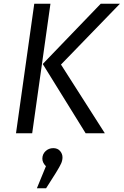

<svg xmlns="http://www.w3.org/2000/svg" viewBox="-20 -708 657 1020"><path d="M162 -688H248L151 0H65ZM207 -368 515 -688H617L304 -365L537 0H435ZM312 128Q312 144 305 160Q298 176 277 210L225 292H176L224 175Q205 156 205 135Q205 111 222 95Q239 79 263 79Q286 79 299 94Q312 109 312 128Z"/></svg>

Font: Fira Sans Book
Style: Italic
Weight: 350
Italic angle: -8°
Designer: bBox Type GmbH & Carrois Corporate GbR & Edenspiekermann AG
Foundry: bBox Type GmbH & Carrois Corporate GbR & Edenspiekermann AG
Version: Version 4.301